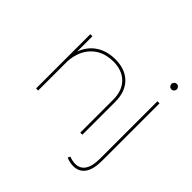

<svg xmlns="http://www.w3.org/2000/svg" viewBox="-215 -896 1293 1293"><g transform="rotate(45 431.5 -249.5)"><path d="M740.5 -684Q748 -692 759 -692Q770 -692 777.5 -684Q785 -676 785 -666Q785 -656 777.5 -648Q770 -640 759 -640Q748 -640 740.5 -648Q733 -656 733 -666Q733 -676 740.5 -684ZM348 -517Q444 -517 497.5 -463Q551 -409 551 -313V0H531V-313Q531 -400 482.5 -448.5Q434 -497 348 -497Q252 -495 195 -438Q138 -381 130 -281V0H110V-517H130V-371Q155 -440 211 -478Q267 -516 348 -517ZM749 31V-517H769V31Q769 112 739.5 153Q710 194 653 193Q621 192 590 179L598 161Q625 172 653 173Q700 174 724.5 138Q749 102 749 31Z"/></g></svg>

Font: Montserrat arm Thin
Style: Regular
Weight: 250
Designer: Julieta Ulanovsky
Foundry: Julieta Ulanovsky
Version: Version 6.000;PS 006.000;hotconv 1.0.88;makeotf.lib2.5.64775